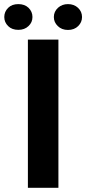

<svg xmlns="http://www.w3.org/2000/svg" viewBox="-61 -901 413 921"><path d="M94.7 -819.3C94.7 -836.4 88.4 -851.1 76.2 -863.3C63.5 -875.5 46.9 -881.3 26.9 -881.3C6.8 -881.3 -9.8 -875.5 -22 -863.3C-34.2 -851.1 -40.5 -836.4 -40.5 -819.3C-40.5 -802.2 -34.2 -788.1 -22 -775.9C-9.8 -763.7 6.8 -757.8 26.9 -757.8C46.9 -757.8 63 -763.7 75.7 -775.9C88.4 -787.6 94.7 -802.2 94.7 -819.3ZM197.3 -819.3C197.3 -802.2 203.6 -788.1 216.3 -775.9C228.5 -763.7 245.1 -757.3 265.1 -757.3C285.2 -757.3 301.8 -763.7 314 -775.9C326.2 -788.1 332.5 -802.2 332.5 -819.3C332.5 -836.4 326.2 -851.1 313.5 -863.3C300.3 -875.5 284.2 -881.3 265.1 -881.3C246.1 -881.3 230.5 -875.5 217.3 -863.8C204.1 -851.6 197.3 -836.9 197.3 -819.3ZM219.2 -710.9H72.8V0H219.2Z"/></svg>

Font: Roboto
Style: Bold
Weight: 700
Designer: Google
Version: Version 2.137; 2017